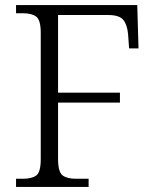

<svg xmlns="http://www.w3.org/2000/svg" viewBox="-20 -734 612 754"><path d="M43 0V-32H70Q105 -32 122.5 -45Q140 -58 140 -109V-605Q140 -655 122.5 -668.5Q105 -682 70 -682H43V-714H519L524 -544H487L483 -599Q480 -636 464.5 -655.5Q449 -675 405 -675H208V-370H451V-331H208V-111Q208 -59 225.5 -45.5Q243 -32 278 -32H328V0Z"/></svg>

Font: Noto Serif Myanmar Light
Style: Regular
Weight: 300
Designer: Ben Mitchell and the Monotype Design Team
Foundry: Monotype Imaging Inc.
Version: Version 2.106; ttfautohint (v1.8.4.7-5d5b)